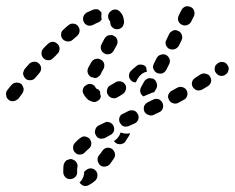

<svg xmlns="http://www.w3.org/2000/svg" viewBox="-32 -301 765 625"><path d="M280 255Q283 258 284 262Q286 267 285 271Q285 276 283 280Q281 284 278 287Q268 296 258 301Q250 306 241 304Q232 301 227 293Q227 293 227 293Q227 293 227 293Q229 291 231 289Q237 282 240 273Q242 266 242 258Q245 256 248 253Q255 247 264 247Q274 248 280 255ZM220 234Q218 230 216 226Q215 225 214 224Q213 223 212 222Q212 222 212 222Q207 220 204 218Q203 217 202 217Q202 217 201 217Q197 216 192 218Q188 219 184 221Q181 224 178 228Q176 232 175 236Q174 245 174 255Q174 258 174 261Q175 271 182 277Q189 283 198 282Q208 281 214 274Q220 267 219 258Q219 257 219 255Q219 249 220 243Q221 238 220 234ZM286 222Q286 226 289 230Q291 234 294 237Q302 243 311 241Q320 240 326 233Q332 225 338 216Q341 212 342 208Q343 203 342 199Q342 195 339 191Q337 187 333 184Q326 179 316 180Q307 182 302 189Q296 198 290 205Q287 209 286 213Q285 218 286 222ZM265 168Q266 163 264 159Q263 155 260 151Q257 148 253 146Q249 144 245 143Q240 143 236 144Q232 146 228 149Q219 156 212 164Q205 171 206 181Q206 190 213 196Q219 203 229 202Q238 202 244 195Q250 189 257 183Q261 180 263 176Q265 172 265 168ZM361 130Q360 131 360 132Q357 141 351 148Q346 154 339 158Q340 160 342 162Q344 164 346 165Q350 168 354 168Q359 169 363 168Q367 167 371 165Q375 162 377 158L388 141Q389 139 390 137Q391 134 391 132Q386 134 381 134Q371 134 363 131Q362 131 361 130ZM337 108Q333 100 324 97Q315 94 307 99Q297 104 288 108Q280 113 278 122Q275 131 280 139Q282 143 285 146Q289 149 293 150Q297 151 302 150Q306 150 310 148Q318 143 328 138Q336 134 339 125Q341 116 337 108ZM417 71Q415 67 412 64Q409 61 405 59Q400 58 396 58Q391 58 387 60L369 69Q360 72 357 81Q354 90 358 98Q360 102 363 105Q366 109 370 110Q375 112 379 111Q384 111 388 109L406 101Q415 97 418 88Q421 80 417 71ZM498 51Q500 47 499 43Q499 38 497 34Q493 26 485 22Q476 19 467 23L449 32Q445 34 442 37Q439 40 437 45Q436 49 436 53Q436 58 438 62Q442 70 451 73Q460 77 468 73L487 64Q491 62 494 59Q497 55 498 51ZM577 11Q579 7 578 2Q578 -2 576 -6Q572 -14 563 -17Q554 -20 546 -16L528 -6Q524 -4 521 -1Q518 3 516 7Q515 11 515 16Q516 20 518 24Q522 32 531 35Q540 38 548 34L566 24Q570 22 573 19Q576 15 577 11ZM283 29Q279 31 275 31Q270 31 266 29Q256 26 250 19Q243 12 239 3Q237 -1 237 -6Q238 -10 239 -14Q241 -18 244 -21Q248 -24 252 -26Q256 -28 261 -28Q265 -27 269 -26Q273 -24 276 -21Q279 -17 281 -13Q281 -13 283 -12Q286 -11 289 -9Q292 -6 294 -3Q294 0 294 3Q295 8 296 12Q296 13 296 15Q296 16 295 17Q294 21 291 24Q287 27 283 29ZM45 -13Q44 -17 42 -21Q40 -25 37 -28Q29 -33 20 -32Q11 -31 5 -24Q-3 -14 -8 -8Q-14 0 -12 9Q-11 18 -4 24Q0 27 4 28Q9 29 13 28Q17 28 21 25Q25 23 28 20Q32 14 40 4Q43 0 44 -4Q45 -8 45 -13ZM375 -27Q372 -30 369 -33Q365 -35 361 -36Q356 -37 352 -36Q347 -36 344 -33Q335 -28 327 -23Q319 -19 317 -10Q314 -1 319 7Q321 11 325 14Q328 17 333 18Q337 19 341 19Q346 18 350 16Q359 11 368 5Q376 -1 378 -10Q380 -19 375 -27ZM427 -17 437 -35Q439 -39 443 -42Q446 -44 450 -46Q455 -47 459 -46Q464 -46 468 -44Q476 -39 478 -30Q481 -21 477 -13L470 -1Q464 0 458 3L439 11Q438 12 436 13Q428 9 425 0Q423 -9 427 -17ZM652 -51Q650 -55 646 -58Q642 -60 638 -61Q634 -62 629 -62Q625 -61 621 -59Q612 -53 604 -48Q596 -43 593 -34Q591 -25 596 -17Q598 -14 602 -11Q605 -8 610 -7Q614 -6 618 -7Q623 -7 627 -10Q636 -15 644 -20Q652 -25 655 -34Q657 -43 652 -51ZM444 -67Q445 -68 447 -68Q446 -69 446 -70Q444 -76 444 -82Q444 -82 443 -82Q443 -83 443 -83Q440 -87 436 -89Q432 -90 427 -91Q423 -91 418 -90Q414 -88 411 -85Q403 -79 396 -72Q389 -66 388 -57Q387 -48 393 -41Q396 -37 400 -35Q404 -33 408 -33Q409 -33 409 -33Q410 -33 410 -33L417 -46Q421 -53 428 -59Q435 -65 444 -67ZM94 -95Q87 -101 78 -100Q68 -99 62 -92L49 -77Q46 -74 45 -69Q43 -65 43 -61Q44 -56 46 -52Q48 -48 51 -45Q58 -39 67 -40Q77 -40 83 -48L96 -63Q102 -70 102 -79Q101 -89 94 -95ZM271 -105Q274 -108 279 -109Q283 -110 287 -110Q292 -109 296 -107Q304 -103 307 -94Q309 -85 305 -77Q299 -67 296 -60Q294 -55 290 -53Q287 -50 283 -48Q281 -48 279 -47Q278 -47 276 -47Q271 -49 265 -50Q257 -54 254 -63Q251 -71 255 -80Q260 -88 265 -98Q267 -102 271 -105ZM712 -73Q713 -77 712 -82Q711 -86 708 -90Q703 -98 694 -99Q685 -101 677 -95Q673 -92 670 -89Q668 -85 667 -81Q667 -76 667 -72Q668 -67 671 -64Q676 -56 686 -54Q695 -53 702 -58L703 -59Q707 -61 709 -65Q711 -69 712 -73ZM467 -77Q469 -73 472 -69Q474 -66 478 -64Q487 -60 496 -62Q504 -65 509 -73L518 -91Q523 -100 520 -109Q517 -117 509 -122Q501 -126 492 -123Q483 -121 478 -112L469 -94Q467 -90 466 -86Q466 -81 467 -77ZM162 -142Q162 -147 160 -151Q159 -155 155 -158Q152 -161 148 -163Q144 -165 140 -165Q135 -165 131 -163Q127 -161 124 -158Q116 -151 109 -143Q103 -137 103 -127Q103 -118 110 -111Q116 -105 126 -105Q135 -105 141 -112Q149 -119 155 -126Q159 -129 160 -133Q162 -138 162 -142ZM308 -127Q311 -125 316 -124Q320 -124 325 -125Q329 -126 332 -129Q336 -132 338 -136Q344 -146 348 -154Q352 -162 350 -171Q347 -180 339 -184Q335 -187 330 -187Q326 -187 321 -186Q317 -185 314 -182Q310 -179 308 -175Q304 -167 299 -158Q294 -149 297 -140Q299 -132 308 -127ZM519 -142Q523 -140 528 -140Q532 -139 536 -141Q541 -142 544 -145Q548 -148 550 -152L559 -170Q563 -178 560 -187Q557 -196 549 -200Q545 -202 541 -203Q536 -203 532 -202Q528 -200 524 -197Q521 -195 519 -191L510 -172Q505 -164 508 -155Q511 -146 519 -142ZM222 -216Q217 -223 207 -224Q198 -225 191 -219Q183 -213 175 -205Q167 -199 167 -190Q166 -181 172 -174Q178 -167 188 -166Q197 -165 204 -171Q212 -178 219 -184Q226 -190 227 -199Q228 -208 222 -216ZM325 -233Q319 -241 320 -250Q321 -259 329 -265Q336 -271 345 -270Q354 -269 360 -261Q366 -255 369 -246Q371 -239 372 -230Q372 -225 370 -221Q369 -217 366 -213Q363 -210 359 -208Q355 -206 351 -206Q349 -206 348 -206Q347 -206 345 -206Q342 -207 339 -208Q334 -211 330 -216Q327 -221 327 -227Q327 -230 326 -232Q326 -233 325 -233ZM270 -269Q261 -265 250 -260Q242 -255 239 -246Q237 -237 241 -229Q245 -221 254 -218Q263 -216 271 -220Q280 -225 288 -228Q291 -229 294 -232Q297 -234 299 -238Q297 -245 298 -252Q298 -256 299 -259Q297 -262 294 -265Q291 -268 288 -270Q284 -271 279 -271Q275 -271 270 -269ZM589 -278Q581 -282 572 -280Q564 -277 559 -269Q556 -262 550 -251Q546 -243 548 -234Q551 -225 559 -221Q563 -219 568 -218Q572 -218 577 -219Q581 -221 584 -223Q588 -226 590 -230Q595 -240 598 -246Q598 -246 598 -246Q598 -247 599 -247V-248Q603 -256 600 -265Q598 -274 589 -278Z"/></svg>

Font: FRB American Cursive Guidelines Arrows Dashed Extrabold
Style: Bold Italic
Weight: 800
Italic angle: -25°
Version: Version 2.0;Modular Font Editor K font №1